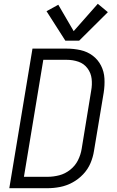

<svg xmlns="http://www.w3.org/2000/svg" viewBox="-20 -991 616 1011"><path d="M29 0H230Q263 0 296.5 -6.5Q330 -13 361.5 -30Q393 -47 418 -73.5Q443 -100 456.5 -132Q470 -164 475 -197L526 -503Q532 -541 530 -577.5Q528 -614 512 -645.5Q496 -677 468 -698Q440 -719 404.5 -727Q369 -735 331 -735H151ZM106 -60 208 -676H332Q364 -676 393 -666Q422 -656 440.5 -631.5Q459 -607 462.5 -576Q466 -545 460 -513L410 -207Q405 -176 390.5 -147Q376 -118 349.5 -97Q323 -76 292 -68Q261 -60 230 -60ZM324 -777H397L548 -927L495 -971L368 -827L287 -966L225 -932Z"/></svg>

Font: Iosevka Sparkle Light Oblique
Style: Regular
Weight: 300
Italic angle: -9°
Designer: Belleve Invis
Foundry: Belleve Invis
Version: Version 4.5.0; ttfautohint (v1.8.3)